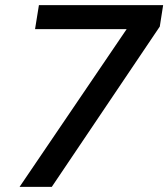

<svg xmlns="http://www.w3.org/2000/svg" viewBox="-20 -725 653 745"><path d="M56 0 502 -657 505 -612H116L131 -705H613L600 -622L181 0Z"/></svg>

Font: Nunito Sans 7pt SemiBold
Style: Italic
Weight: 600
Italic angle: -9°
Designer: Vernon Adams
Foundry: Vernon Adams
Version: Version 3.101;gftools[0.9.27]